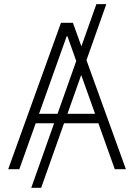

<svg xmlns="http://www.w3.org/2000/svg" viewBox="-20 -817 646 927"><path d="M397.5 -526.4 587.9 0H534.2L455.1 -221.7H289.1L178.7 89.8H130.9L241.2 -221.7H152.3L73.2 0H19.5L274.4 -707H332L373 -593.3L445.3 -796.9H493.2ZM257.8 -267.6 348.1 -522.5 305.7 -641.6H301.8L168.5 -267.6ZM439 -267.6 372.1 -455.1 305.7 -267.6Z"/></svg>

Font: Pretendard GOV ExtraLight
Style: Regular
Weight: 200
Designer: Base glyphs from Inter by Rasmus Andersson; Hangeul glyphs from Noto Sans CJK(Source Han Sans) by Jang Soo-young and Kan
Foundry: Kil Hyung-jin
Version: Version 1.309